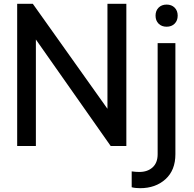

<svg xmlns="http://www.w3.org/2000/svg" viewBox="-20 -765 1014 1006"><path d="M70 -745H152L543 -195V-745H642V0H560L168 -558V0H70ZM670 216V133Q691 136 710 136Q753 136 779.5 112Q806 88 806 43V-539H899V43Q899 127 847 174Q795 221 714 221Q688 221 670 216ZM853 -741Q879 -741 895 -725Q911 -709 911 -683Q911 -657 895 -641Q879 -625 853 -625Q827 -625 811 -641Q795 -657 795 -683Q795 -709 811 -725Q827 -741 853 -741Z"/></svg>

Font: BLUETTI 2.0 Normal
Style: Normal
Weight: 400
Designer: Stijn de Vries
Foundry: tokotype
Version: Version 2.005;October 31, 2023;FontCreator 14.0.0.2814 64-bi